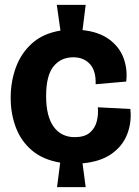

<svg xmlns="http://www.w3.org/2000/svg" viewBox="-20 -721 574 791"><path d="M215 50 228 -51Q157 -63 112 -101Q67 -139 45.5 -195.5Q24 -252 24 -318Q24 -385 45.5 -443.5Q67 -502 112 -542.5Q157 -583 229 -595L214 -701H333L320 -597Q387 -590 429.5 -559Q472 -528 489 -482Q506 -436 500 -385L374 -374Q376 -429 350.5 -457Q325 -485 282 -485Q231 -485 200.5 -447.5Q170 -410 170 -325Q170 -242 201 -199Q232 -156 288 -156Q328 -156 349.5 -174Q371 -192 378.5 -220.5Q386 -249 383 -279L517 -272Q523 -217 504 -168Q485 -119 439.5 -87Q394 -55 320 -48L333 50Z"/></svg>

Font: Bricolage Grotesque 48pt Bricolage Grotesque 48pt Regular
Style: Bold
Weight: 700
Designer: Mathieu Triay
Foundry: Atelier Triay
Version: Version 1.000; ttfautohint (v1.8.4.7-5d5b);gftools[0.9.32]